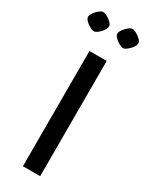

<svg xmlns="http://www.w3.org/2000/svg" viewBox="-209 -841 690 883"><g transform="rotate(30 136.0 -399.5)"><path d="M5.7 -745.1Q5.7 -755.5 14.7 -767.8Q23.6 -780.2 35.5 -789.7Q47.3 -799.1 55.7 -799.1Q64 -799.1 77.4 -792Q90.8 -785 101.2 -774.7Q111.7 -764.5 111.7 -754.1Q111.7 -746.6 106.2 -737.1Q100.6 -727.7 92.8 -719.6Q85 -711.5 76.4 -705.8Q67.8 -700.2 61.7 -700.2Q53.4 -700.2 40 -707.5Q26.6 -714.8 16.2 -725.3Q5.7 -735.8 5.7 -745.1ZM161.1 -745.1Q161.1 -755.5 170.1 -767.8Q179 -780.2 191 -789.7Q203 -799.1 211.1 -799.1Q219.4 -799.1 232.4 -792Q245.4 -785 256.3 -774.7Q267.1 -764.5 267.1 -754.1Q267.1 -746.6 261.6 -737.1Q256 -727.7 247.8 -719.6Q239.6 -711.5 231.4 -705.8Q223.2 -700.2 217.2 -700.2Q208.8 -700.2 195.4 -707.5Q182.1 -714.8 171.6 -725.3Q161.1 -735.8 161.1 -745.1ZM90 0V-612H181.6V0Z"/></g></svg>

Font: Ancizar Sans Thin
Style: Regular
Weight: 100
Designer: Cesar Puertas, Viviana Monsalve, Julian Moncada, Julian Prieto, Jose Castro, Mariel Hernandez, Felipe Aragon, Sara Alarc
Version: Version 8.100